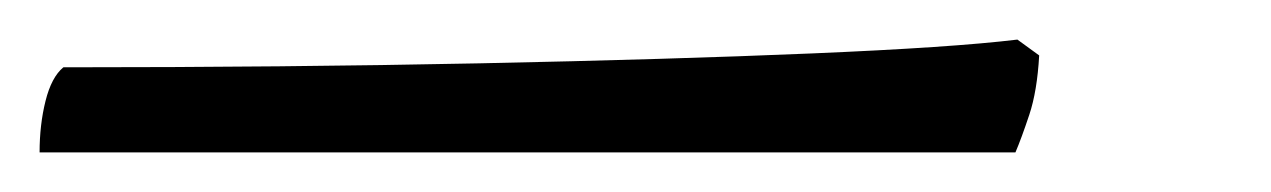

<svg xmlns="http://www.w3.org/2000/svg" viewBox="-31 -23 642 97"><path d="M-11 54Q-11 40 -8 28Q-5 16 1 11Q114 11 211 9Q308 7 379 4Q450 1 483 -3L494 5Q493 23 489 35Q485 47 482 54Z"/></svg>

Font: Texturina Extralight
Style: Italic
Weight: 200
Italic angle: -11°
Designer: Guillermo Torres Carreño
Foundry: Omnibus-Type
Version: Version 1.002; ttfautohint (v1.8.3)